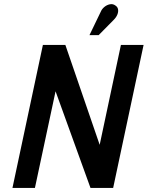

<svg xmlns="http://www.w3.org/2000/svg" viewBox="-20 -920 723 940"><path d="M537 -823Q549 -835 554.5 -848.5Q560 -862 558 -874Q556 -886 545 -893Q533 -902 518 -899Q503 -896 491 -886Q479 -876 474 -864L418 -748H463ZM683 -700H572L468 -211L300 -700H190L41 0L151 0L252 -473L423 0H534Z"/></svg>

Font: Advent Pro
Style: Italic
Weight: 400
Italic angle: -12°
Designer: VivaRado, Andreas Kalpakidis
Foundry: VivaRado, Andreas Kalpakidis
Version: Version 3.000